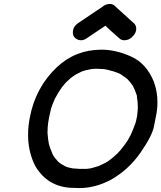

<svg xmlns="http://www.w3.org/2000/svg" viewBox="-20 -951 822 978"><path d="M421 -91 431 -92Q441 -92 482 -105Q523 -123 535 -133Q556 -148 582 -173V-174L592 -184Q616 -214 630 -235L647 -266Q664 -306 666 -314Q666 -316 668 -317Q673 -332 678 -358Q682 -387 682 -402V-408Q682 -434 677 -459L678 -461L673 -476Q667 -494 658 -511H657L658 -512L653 -519Q641 -536 628 -549L620 -555Q592 -576 584 -578H582V-579Q563 -587 526 -596Q512 -598 511 -599L467 -601L445 -599L435 -597Q416 -594 397 -587L395 -586Q382 -580 369 -573L359 -567Q358 -567 357 -565Q342 -557 317 -532L316 -531Q313 -528 310 -524L297 -509L279 -482Q269 -466 260 -449Q245 -415 242 -403L241 -402L230 -353Q225 -328 223 -304L222 -274Q225 -236 229 -218L231 -211Q236 -194 243 -178L250 -161H251V-160L253 -156Q263 -142 274 -130L279 -125Q292 -114 307 -107L312 -104Q327 -97 352 -93H355Q362 -92 370 -92Q378 -92 382 -91ZM384 7 355 6Q284 6 230 -29Q179 -64 153 -119Q123 -186 123 -264Q123 -307 132 -353Q161 -506 270 -609Q365 -698 497 -698Q570 -698 648 -663Q726 -628 764 -534Q782 -484 782 -430Q782 -394 774 -357Q774 -355 764 -306Q754 -257 695 -172.5Q636 -88 548 -37Q467 7 384 7ZM539 -931Q558 -931 570 -916L657 -837Q674 -825 674 -805Q674 -800 673 -795Q670 -782 661 -771Q641 -746 613 -746Q601 -746 591 -753Q525 -811 517 -820Q516 -819 417 -753Q405 -746 393 -746Q386 -746 379 -748Q351 -759 351 -785Q351 -790 352 -796Q357 -822 385 -838L501 -916Q519 -931 539 -931Z"/></svg>

Font: Bad Comic
Style: Italic
Weight: 400
Italic angle: -11°
Designer: GGBotNet
Foundry: GGBotNet
Version: 0.95